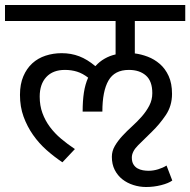

<svg xmlns="http://www.w3.org/2000/svg" viewBox="-30 -650 762 769"><path d="M659 -274Q659 -226 634 -189Q609 -152 578.5 -122.5Q548 -93 523 -68Q498 -43 498 -19Q498 -2 504.5 8.5Q511 19 521 24.5Q531 30 542.5 32Q554 34 565 34Q584 34 603.5 28Q623 22 637 13L660 73Q645 84 615.5 91.5Q586 99 555 99Q529 99 504 91Q479 83 460 68Q441 53 429.5 30.5Q418 8 418 -22Q418 -45 430 -65.5Q442 -86 460 -105.5Q478 -125 499 -144Q520 -163 538 -183.5Q556 -204 568 -227Q580 -250 580 -277Q580 -325 554.5 -347.5Q529 -370 486 -370Q429 -370 404.5 -327.5Q380 -285 380 -203H301Q301 -246 306 -279Q311 -312 323 -339Q301 -356 278.5 -363Q256 -370 230 -370Q182 -370 155.5 -341.5Q129 -313 129 -263Q129 -227 140 -197Q151 -167 170 -141.5Q189 -116 214.5 -94.5Q240 -73 270 -53L220 0Q187 -22 156.5 -49Q126 -76 102.5 -109.5Q79 -143 64.5 -182.5Q50 -222 50 -270Q50 -313 63.5 -344.5Q77 -376 99.5 -396.5Q122 -417 152.5 -427Q183 -437 217 -437Q255 -437 287.5 -424.5Q320 -412 352 -385Q368 -403 389 -415Q410 -427 433 -432V-566H-10V-630H712V-566H510V-436Q535 -433 561.5 -423Q588 -413 610 -394Q632 -375 645.5 -345.5Q659 -316 659 -274Z"/></svg>

Font: Ek Mukta
Style: Regular
Weight: 400
Designer: Girish Dalvi and Yashodeep Gholap
Foundry: Ek Type
Version: Version 2.538;PS 1.001;hotconv 16.6.51;makeotf.lib2.5.65220;